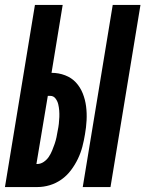

<svg xmlns="http://www.w3.org/2000/svg" viewBox="-39 -755 587 775"><path d="M295 0 416 -735H528L407 0ZM-19 0 102 -735H214L169 -461Q198 -461 224 -451Q250 -441 267.5 -422Q285 -403 295 -378Q305 -353 308.5 -325.5Q312 -298 310.5 -269.5Q309 -241 304 -213Q300 -188 293.5 -163Q287 -138 275.5 -114Q264 -90 247.5 -68Q231 -46 209 -30.5Q187 -15 162 -7.5Q137 0 112 0ZM108 -93H111Q125 -93 137.5 -101.5Q150 -110 158 -122Q166 -134 171.5 -147.5Q177 -161 181.5 -174Q186 -187 189 -201Q192 -215 194 -228Q197 -242 198.5 -255.5Q200 -269 200.5 -282.5Q201 -296 200 -309Q199 -322 196 -334.5Q193 -347 185 -357.5Q177 -368 164 -368H154Z"/></svg>

Font: Iosevka Heavy Oblique
Style: Regular
Weight: 900
Italic angle: -9°
Monospace: yes
Designer: Belleve Invis
Foundry: Belleve Invis
Version: Version 32.5.0; ttfautohint (v1.8.4)